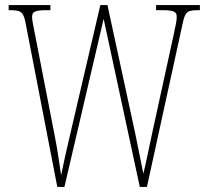

<svg xmlns="http://www.w3.org/2000/svg" viewBox="-20 -734 818 754"><path d="M80 -646 205 0H233L387 -660L529 0H557L698 -645C708 -691 718 -694 762 -694H765V-714H593V-694H619C669 -694 674 -685 674 -666C674 -652 669 -631 661 -593L578 -213C566 -158 553 -92 543 -52C533 -100 524 -148 511 -210L402 -714H374L252 -191C240 -139 231 -100 220 -46C211 -104 208 -133 196 -195L119 -591C112 -629 106 -653 106 -666C106 -685 111 -694 161 -694H178V-714H14V-694H17C60 -694 71 -690 80 -646Z"/></svg>

Font: Noto Serif Sinhala ExtraCondensed Thin
Style: Regular
Weight: 100
Width: 2
Designer: Jelle Bosma - Monotype Design Team
Foundry: Monotype Imaging Inc.
Version: Version 2.007